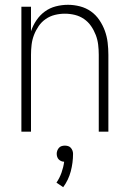

<svg xmlns="http://www.w3.org/2000/svg" viewBox="-20 -548 540 799"><path d="M69 0V-520H109V-418Q117 -442 131.5 -463.5Q146 -485 166.5 -500Q187 -515 212 -521.5Q237 -528 263 -528Q288 -528 313 -521.5Q338 -515 358.5 -500.5Q379 -486 393.5 -464.5Q408 -443 416.5 -419.5Q425 -396 428 -370.5Q431 -345 431 -320V0H391V-320Q391 -341 388.5 -362Q386 -383 378.5 -402.5Q371 -422 359 -439.5Q347 -457 329.5 -469Q312 -481 291.5 -486Q271 -491 250 -491Q229 -491 208.5 -486Q188 -481 170.5 -469Q153 -457 141 -439.5Q129 -422 121.5 -402.5Q114 -383 111.5 -362Q109 -341 109 -320V0ZM243 231 215 212Q228 193 236 170.5Q244 148 247 125Q241 125 235 122.5Q229 120 224.5 115.5Q220 111 218 104.5Q216 98 216 92Q216 85 218.5 78.5Q221 72 225.5 67Q230 62 236.5 60Q243 58 250 58Q257 58 263.5 60Q270 62 274.5 67Q279 72 281.5 78.5Q284 85 284 92Q284 129 274.5 165Q265 201 243 231Z"/></svg>

Font: Iosevka Extralight
Style: Regular
Weight: 200
Monospace: yes
Designer: Belleve Invis
Foundry: Belleve Invis
Version: Version 32.0.1; ttfautohint (v1.8.4)